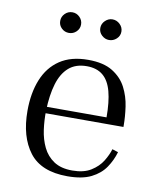

<svg xmlns="http://www.w3.org/2000/svg" viewBox="-78 -723 656 797"><g transform="rotate(10 250.0 -325.0)"><path d="M260 12Q149 12 99.5 -53Q50 -118 50 -227Q50 -302 73 -359Q96 -416 143 -447.5Q190 -479 262 -479Q327 -479 365.5 -455Q404 -431 423 -394Q442 -357 448 -315Q454 -273 454 -237V-230H119L120 -257H378Q378 -322 366.5 -365.5Q355 -409 329 -430.5Q303 -452 261 -452Q214 -452 185 -426.5Q156 -401 142 -354Q128 -307 126 -242Q125 -201 130.5 -161Q136 -121 152 -88Q168 -55 198 -35Q228 -15 276 -15Q324 -15 354.5 -34Q385 -53 401.5 -80Q418 -107 425 -131L450 -123Q440 -88 419 -57Q398 -26 360 -7Q322 12 260 12ZM332 -575Q315 -575 301.5 -587.5Q288 -600 288 -618Q288 -636 301.5 -649Q315 -662 332 -662Q350 -662 363.5 -649Q377 -636 377 -618Q377 -600 363.5 -587.5Q350 -575 332 -575ZM163 -575Q145 -575 132 -587.5Q119 -600 119 -618Q119 -636 132 -649Q145 -662 163 -662Q181 -662 194 -649Q207 -636 207 -618Q207 -600 194 -587.5Q181 -575 163 -575Z"/></g></svg>

Font: Frank Ruhl Libre Light
Style: Regular
Weight: 300
Designer: Yanek Iontef
Foundry: Fontef
Version: Version 6.003;gftools[0.9.30]